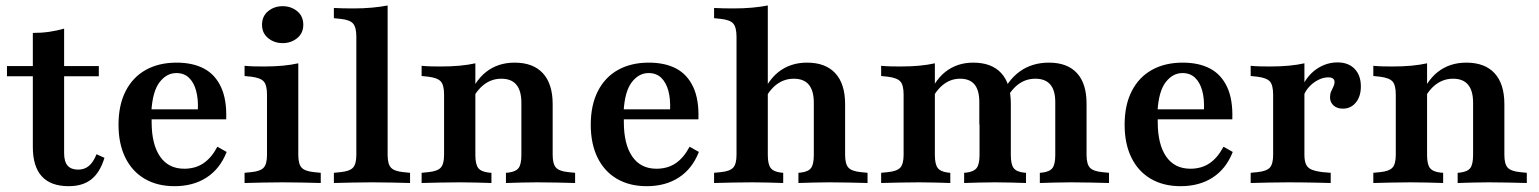

<svg xmlns="http://www.w3.org/2000/svg" viewBox="-20 -651 5475 683"><path d="M224.2 11.3Q160.5 11.3 128.6 -23.8Q96.8 -58.9 96.8 -128.2V-208.1H208.1V-106.5Q208.1 -75.8 220.6 -61.7Q233.1 -47.6 258.1 -47.6Q280.6 -47.6 296.4 -60.9Q312.1 -74.2 323.4 -102.4L351.6 -89.5Q335.5 -37.1 304.8 -12.9Q274.2 11.3 224.2 11.3ZM96.8 -208.1V-533.9Q128.2 -533.9 155.6 -537.9Q183.1 -541.9 208.1 -549.2V-208.1ZM4.8 -379.8V-416.1H331.5V-379.8Z M600.8 11.3Q539.5 11.3 494.8 -14.9Q450 -41.1 425.8 -90.3Q401.6 -139.5 401.6 -207.3Q401.6 -277.4 427 -327Q452.4 -376.6 498.8 -402.4Q545.2 -428.2 608.1 -428.2Q665.3 -428.2 705.2 -407.3Q745.2 -386.3 766.1 -341.5Q787.1 -296.8 784.7 -226.6H481.5L479.8 -262.1H683.9Q685.5 -300 677.4 -329Q669.4 -358.1 652 -374.6Q634.7 -391.1 607.3 -391.1Q572.6 -391.1 547.6 -358.5Q522.6 -325.8 518.5 -254.8L520.2 -251.6Q519.4 -244.4 519.4 -236.3Q519.4 -228.2 519.4 -216.9Q519.4 -137.9 549.2 -94.4Q579 -50.8 635.5 -50.8Q675 -50.8 703.6 -70.2Q732.3 -89.5 753.2 -129L786.3 -110.5Q762.9 -50.8 715.3 -19.8Q667.7 11.3 600.8 11.3Z M929.8 -208.1V-314.5Q929.8 -348.4 918.1 -361.3Q906.5 -374.2 873.4 -378.2L850 -380.6V-416.9Q867.7 -415.3 883.5 -414.9Q899.2 -414.5 918.5 -414.5Q954.8 -414.5 985.5 -417.3Q1016.1 -420.2 1041.1 -425.8V-416.9V-208.1ZM985.5 -2.4Q947.6 -2.4 916.1 -1.6Q884.7 -0.8 850 0V-36.3L874.2 -38.7Q906.5 -41.9 918.1 -54.8Q929.8 -67.7 929.8 -100V-208.1H1041.1V-100Q1041.1 -67.7 1052.8 -54.8Q1064.5 -41.9 1096.8 -38.7L1121 -36.3V0Q1087.1 -0.8 1055.6 -1.6Q1024.2 -2.4 985.5 -2.4ZM985.5 -497.6Q955.6 -497.6 933.9 -515.3Q912.1 -533.1 912.1 -562.9Q912.1 -593.5 933.9 -611.3Q955.6 -629 985.5 -629Q1015.3 -629 1037.1 -611.3Q1058.9 -593.5 1058.9 -562.9Q1058.9 -533.1 1037.1 -515.3Q1015.3 -497.6 985.5 -497.6Z M1303.2 -2.4Q1265.3 -2.4 1233.9 -1.6Q1202.4 -0.8 1167.7 0V-36.3L1191.9 -38.7Q1224.2 -41.9 1235.9 -54.8Q1247.6 -67.7 1247.6 -100V-208.1H1358.9V-100Q1358.9 -67.7 1370.6 -54.8Q1382.3 -41.9 1414.5 -38.7L1438.7 -36.3V0Q1404.8 -0.8 1373.4 -1.6Q1341.9 -2.4 1303.2 -2.4ZM1247.6 -208.1V-520.2Q1247.6 -554 1235.9 -567.3Q1224.2 -580.6 1191.1 -583.9L1167.7 -586.3V-622.6Q1185.5 -621.8 1201.2 -621.4Q1216.9 -621 1236.3 -621Q1272.6 -621 1303.2 -623.8Q1333.9 -626.6 1358.9 -631.5V-622.6V-208.1Z M1615.3 -2.4Q1577.4 -2.4 1546 -1.6Q1514.5 -0.8 1479.8 0V-36.3L1504 -38.7Q1536.3 -41.9 1548 -54.8Q1559.7 -67.7 1559.7 -100V-208.1H1671V-100Q1671 -66.9 1681 -53.6Q1691.1 -40.3 1717.7 -37.1L1728.2 -36.3V0Q1699.2 -0.8 1673 -1.6Q1646.8 -2.4 1615.3 -2.4ZM1559.7 -208.1V-314.5Q1559.7 -348.4 1548 -361.3Q1536.3 -374.2 1503.2 -378.2L1479.8 -380.6V-416.9Q1497.6 -415.3 1513.3 -414.9Q1529 -414.5 1548.4 -414.5Q1584.7 -414.5 1615.3 -417.3Q1646 -420.2 1671 -425.8V-416.9V-208.1ZM1834.7 -208.1V-285.5Q1834.7 -328.2 1816.9 -349.6Q1799.2 -371 1763.7 -371Q1726.6 -371 1698 -347.2Q1669.4 -323.4 1647.6 -272.6L1639.5 -288.7Q1666.9 -362.1 1709.3 -395.2Q1751.6 -428.2 1810.5 -428.2Q1876.6 -428.2 1911.3 -390.3Q1946 -352.4 1946 -280.6V-208.1ZM1890.3 -2.4Q1859.7 -2.4 1833.9 -1.6Q1808.1 -0.8 1779.8 0V-36.3L1788.7 -37.1Q1815.3 -40.3 1825 -53.6Q1834.7 -66.9 1834.7 -100V-208.1H1946V-100Q1946 -67.7 1957.7 -54.8Q1969.4 -41.9 2001.6 -38.7L2025.8 -36.3V0Q1991.1 -0.8 1960.1 -1.6Q1929 -2.4 1890.3 -2.4Z M2280.6 11.3Q2219.4 11.3 2174.6 -14.9Q2129.8 -41.1 2105.6 -90.3Q2081.5 -139.5 2081.5 -207.3Q2081.5 -277.4 2106.9 -327Q2132.3 -376.6 2178.6 -402.4Q2225 -428.2 2287.9 -428.2Q2345.2 -428.2 2385.1 -407.3Q2425 -386.3 2446 -341.5Q2466.9 -296.8 2464.5 -226.6H2161.3L2159.7 -262.1H2363.7Q2365.3 -300 2357.3 -329Q2349.2 -358.1 2331.9 -374.6Q2314.5 -391.1 2287.1 -391.1Q2252.4 -391.1 2227.4 -358.5Q2202.4 -325.8 2198.4 -254.8L2200 -251.6Q2199.2 -244.4 2199.2 -236.3Q2199.2 -228.2 2199.2 -216.9Q2199.2 -137.9 2229 -94.4Q2258.9 -50.8 2315.3 -50.8Q2354.8 -50.8 2383.5 -70.2Q2412.1 -89.5 2433.1 -129L2466.1 -110.5Q2442.7 -50.8 2395.2 -19.8Q2347.6 11.3 2280.6 11.3Z M2655.6 -2.4Q2617.7 -2.4 2586.3 -1.6Q2554.8 -0.8 2520.2 0V-36.3L2544.4 -38.7Q2576.6 -41.9 2588.3 -54.8Q2600 -67.7 2600 -100V-208.1H2711.3V-100Q2711.3 -66.9 2721.4 -53.6Q2731.5 -40.3 2757.3 -37.1L2766.1 -36.3V0Q2737.9 -0.8 2712.5 -1.6Q2687.1 -2.4 2655.6 -2.4ZM2875 -208.1V-285.5Q2875 -328.2 2857.3 -349.6Q2839.5 -371 2804 -371Q2766.9 -371 2738.3 -347.2Q2709.7 -323.4 2687.9 -272.6L2679.8 -288.7Q2707.3 -362.1 2749.6 -395.2Q2791.9 -428.2 2850.8 -428.2Q2916.9 -428.2 2951.6 -390.3Q2986.3 -352.4 2986.3 -280.6V-208.1ZM2930.6 -2.4Q2900 -2.4 2874.2 -1.6Q2848.4 -0.8 2820.2 0V-36.3L2829 -37.1Q2855.6 -40.3 2865.3 -53.6Q2875 -66.9 2875 -100V-208.1H2986.3V-100Q2986.3 -67.7 2998 -54.8Q3009.7 -41.9 3041.9 -38.7L3066.1 -36.3V0Q3031.5 -0.8 3000.4 -1.6Q2969.4 -2.4 2930.6 -2.4ZM2600 -208.1V-520.2Q2600 -554 2588.3 -567.3Q2576.6 -580.6 2543.5 -583.9L2520.2 -586.3V-622.6Q2537.9 -621.8 2553.6 -621.4Q2569.4 -621 2588.7 -621Q2625 -621 2655.6 -623.8Q2686.3 -626.6 2711.3 -631.5V-622.6V-208.1Z M3250 -2.4Q3212.1 -2.4 3180.6 -1.6Q3149.2 -0.8 3114.5 0V-36.3L3138.7 -38.7Q3171 -41.9 3182.7 -54.8Q3194.4 -67.7 3194.4 -100V-208.1H3305.6V-100Q3305.6 -66.9 3315.7 -53.6Q3325.8 -40.3 3351.6 -37.1L3360.5 -36.3V0Q3332.3 -0.8 3306.9 -1.6Q3281.5 -2.4 3250 -2.4ZM3194.4 -208.1V-314.5Q3194.4 -348.4 3182.7 -361.3Q3171 -374.2 3137.9 -378.2L3114.5 -380.6V-416.9Q3132.3 -415.3 3148 -414.9Q3163.7 -414.5 3183.1 -414.5Q3219.4 -414.5 3250 -417.3Q3280.6 -420.2 3305.6 -425.8V-416.9V-208.1ZM3463.7 -208.1V-287.9Q3463.7 -329.8 3446.8 -350.4Q3429.8 -371 3395.2 -371Q3359.7 -371 3331.5 -346.8Q3303.2 -322.6 3282.3 -271.8L3274.2 -288.7Q3300.8 -362.1 3342.7 -395.2Q3384.7 -428.2 3441.9 -428.2Q3507.3 -428.2 3541.5 -391.1Q3575.8 -354 3575.8 -282.3V-208.1ZM3520.2 -2.4Q3489.5 -2.4 3463.7 -1.6Q3437.9 -0.8 3409.7 0V-36.3L3418.5 -37.1Q3444.4 -40.3 3454.4 -53.6Q3464.5 -66.9 3464.5 -100V-208.1H3575.8V-100Q3575.8 -66.9 3585.5 -53.6Q3595.2 -40.3 3621 -37.1L3629.8 -36.3V0Q3601.6 -0.8 3576.2 -1.6Q3550.8 -2.4 3520.2 -2.4ZM3733.9 -208.1V-287.9Q3733.9 -329.8 3716.1 -350.4Q3698.4 -371 3662.9 -371Q3626.6 -371 3598.4 -348Q3570.2 -325 3547.6 -275L3537.1 -300.8Q3563.7 -365.3 3607.7 -396.8Q3651.6 -428.2 3711.3 -428.2Q3776.6 -428.2 3810.9 -391.1Q3845.2 -354 3845.2 -282.3V-208.1ZM3789.5 -2.4Q3758.9 -2.4 3733.1 -1.6Q3707.3 -0.8 3679 0V-36.3L3687.9 -37.1Q3714.5 -40.3 3724.2 -53.6Q3733.9 -66.9 3733.9 -100V-208.1H3845.2V-100Q3845.2 -67.7 3856.9 -54.8Q3868.5 -41.9 3900.8 -38.7L3925 -36.3V0Q3890.3 -0.8 3859.3 -1.6Q3828.2 -2.4 3789.5 -2.4Z M4179.8 11.3Q4118.5 11.3 4073.8 -14.9Q4029 -41.1 4004.8 -90.3Q3980.6 -139.5 3980.6 -207.3Q3980.6 -277.4 4006 -327Q4031.5 -376.6 4077.8 -402.4Q4124.2 -428.2 4187.1 -428.2Q4244.4 -428.2 4284.3 -407.3Q4324.2 -386.3 4345.2 -341.5Q4366.1 -296.8 4363.7 -226.6H4060.5L4058.9 -262.1H4262.9Q4264.5 -300 4256.5 -329Q4248.4 -358.1 4231 -374.6Q4213.7 -391.1 4186.3 -391.1Q4151.6 -391.1 4126.6 -358.5Q4101.6 -325.8 4097.6 -254.8L4099.2 -251.6Q4098.4 -244.4 4098.4 -236.3Q4098.4 -228.2 4098.4 -216.9Q4098.4 -137.9 4128.2 -94.4Q4158.1 -50.8 4214.5 -50.8Q4254 -50.8 4282.7 -70.2Q4311.3 -89.5 4332.3 -129L4365.3 -110.5Q4341.9 -50.8 4294.4 -19.8Q4246.8 11.3 4179.8 11.3Z M4564.5 -2.4Q4526.6 -2.4 4495.2 -1.6Q4463.7 -0.8 4429 0V-36.3L4453.2 -38.7Q4485.5 -41.9 4497.2 -54.8Q4508.9 -67.7 4508.9 -100V-208.1H4620.2V-100Q4620.2 -78.2 4626.2 -65.7Q4632.3 -53.2 4646 -47.6Q4659.7 -41.9 4684.7 -38.7L4713.7 -36.3V0Q4688.7 -0.8 4665.3 -1.2Q4641.9 -1.6 4617.7 -2Q4593.5 -2.4 4564.5 -2.4ZM4508.9 -208.1V-314.5Q4508.9 -348.4 4497.2 -361.3Q4485.5 -374.2 4452.4 -378.2L4429 -380.6V-416.9Q4446.8 -415.3 4462.5 -414.9Q4478.2 -414.5 4497.6 -414.5Q4533.9 -414.5 4564.5 -417.3Q4595.2 -420.2 4620.2 -425.8V-416.9V-208.1ZM4756.5 -264.5Q4736.3 -264.5 4723.8 -275.8Q4711.3 -287.1 4711.3 -304.8Q4711.3 -316.9 4715.3 -325.8Q4719.4 -334.7 4723.4 -343.1Q4727.4 -351.6 4727.4 -358.9Q4727.4 -375.8 4704.8 -375.8Q4687.9 -375.8 4670.6 -367.3Q4653.2 -358.9 4639.1 -344.4Q4625 -329.8 4617.7 -311.3L4616.1 -350.8Q4635.5 -387.9 4668.1 -408.5Q4700.8 -429 4737.9 -429Q4776.6 -429 4798.8 -406Q4821 -383.1 4821 -343.5Q4821 -308.1 4803.2 -286.3Q4785.5 -264.5 4756.5 -264.5Z M5000.8 -2.4Q4962.9 -2.4 4931.5 -1.6Q4900 -0.8 4865.3 0V-36.3L4889.5 -38.7Q4921.8 -41.9 4933.5 -54.8Q4945.2 -67.7 4945.2 -100V-208.1H5056.5V-100Q5056.5 -66.9 5066.5 -53.6Q5076.6 -40.3 5103.2 -37.1L5113.7 -36.3V0Q5084.7 -0.8 5058.5 -1.6Q5032.3 -2.4 5000.8 -2.4ZM4945.2 -208.1V-314.5Q4945.2 -348.4 4933.5 -361.3Q4921.8 -374.2 4888.7 -378.2L4865.3 -380.6V-416.9Q4883.1 -415.3 4898.8 -414.9Q4914.5 -414.5 4933.9 -414.5Q4970.2 -414.5 5000.8 -417.3Q5031.5 -420.2 5056.5 -425.8V-416.9V-208.1ZM5220.2 -208.1V-285.5Q5220.2 -328.2 5202.4 -349.6Q5184.7 -371 5149.2 -371Q5112.1 -371 5083.5 -347.2Q5054.8 -323.4 5033.1 -272.6L5025 -288.7Q5052.4 -362.1 5094.8 -395.2Q5137.1 -428.2 5196 -428.2Q5262.1 -428.2 5296.8 -390.3Q5331.5 -352.4 5331.5 -280.6V-208.1ZM5275.8 -2.4Q5245.2 -2.4 5219.4 -1.6Q5193.5 -0.8 5165.3 0V-36.3L5174.2 -37.1Q5200.8 -40.3 5210.5 -53.6Q5220.2 -66.9 5220.2 -100V-208.1H5331.5V-100Q5331.5 -67.7 5343.1 -54.8Q5354.8 -41.9 5387.1 -38.7L5411.3 -36.3V0Q5376.6 -0.8 5345.6 -1.6Q5314.5 -2.4 5275.8 -2.4Z"/></svg>

Font: Playfair 9pt
Style: Bold
Weight: 700
Designer: Claus Eggers Sørensen
Foundry: Claus Eggers Sørensen
Version: Version 2.203